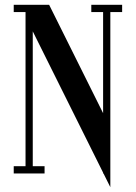

<svg xmlns="http://www.w3.org/2000/svg" viewBox="-20 -720 564 797"><path d="M487 -700H359V-670H408V-250.2L184 -700H37V-670H86V-30H37V0H165V-30H116V-589.8L408 -3.3V0H409.6L438 57V-670H487Z"/></svg>

Font: Picaflor 12 pt
Style: Regular
Weight: 400
Designer: Ariel Martín Pérez
Foundry: Tunera Type Foundry
Version: Version 1.000;hotconv 1.0.109;makeotfexe 2.5.65596